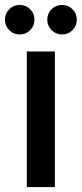

<svg xmlns="http://www.w3.org/2000/svg" viewBox="-34 -760 332 780"><path d="M189 -551V0H75V-551ZM-14 -680Q-14 -705 3.5 -722.5Q21 -740 46 -740Q71 -740 88.5 -722.5Q106 -705 106 -680Q106 -655 88.5 -637.5Q71 -620 46 -620Q21 -620 3.5 -637.5Q-14 -655 -14 -680ZM158 -680Q158 -705 175.5 -722.5Q193 -740 218 -740Q243 -740 260.5 -722.5Q278 -705 278 -680Q278 -655 260.5 -637.5Q243 -620 218 -620Q193 -620 175.5 -637.5Q158 -655 158 -680Z"/></svg>

Font: Poppins-Tabular Medium
Style: Regular
Weight: 500
Designer: Ninad Kale (Devanagari), Jonny Pinhorn (Latin)
Foundry: Indian Type Foundry
Version: Version 4.004